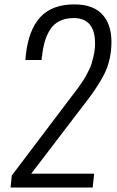

<svg xmlns="http://www.w3.org/2000/svg" viewBox="-20 -838 525 858"><path d="M27.3 0 32.7 -53.7 285.6 -388.2Q288.6 -392.1 305.9 -414.8Q323.2 -437.5 326.9 -442.6Q330.6 -447.8 344.2 -467.3Q357.9 -486.8 362.1 -495.1Q366.2 -503.4 375.7 -521.5Q385.3 -539.6 388.9 -552.2Q392.6 -564.9 397 -582.5Q401.4 -600.1 403.3 -617.7Q404.8 -632.8 404.8 -646Q404.8 -692.4 386.7 -720.7Q363.3 -757.3 310.1 -757.3Q273.9 -757.3 247.6 -744.6Q221.2 -731.9 205.3 -707.8Q189.5 -683.6 180.9 -655Q172.4 -626.5 168 -588.4Q166 -582.5 166 -569.8H93.3L95.2 -590.3Q107.4 -704.1 159.9 -761.2Q212.4 -818.4 313 -818.4Q403.3 -818.4 444.8 -764.6Q478 -721.7 478 -649.9Q478 -632.3 476.1 -612.8Q472.2 -577.1 461.7 -545.2Q451.2 -513.2 430.9 -479.5Q410.6 -445.8 396.7 -426Q382.8 -406.2 354 -368.7L119.6 -62H400.9L394 0Z"/></svg>

Font: Oswald
Style: Light
Weight: 300
Designer: Vernon Adams
Foundry: Vernon Adams
Version: 3.0; ttfautohint (v0.95.6-bc232) -l 8 -r 50 -G 200 -x 0 -w "